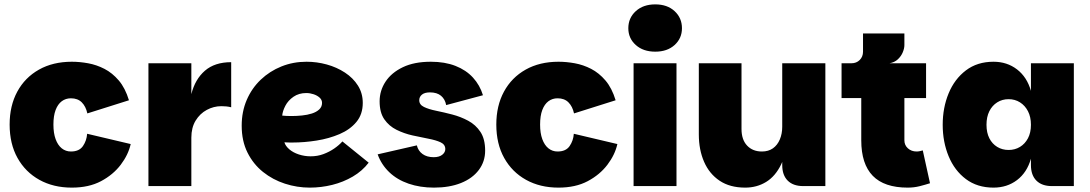

<svg xmlns="http://www.w3.org/2000/svg" viewBox="-20 -850 4981 877"><path d="M308 7Q224 7 160 -28.5Q96 -64 60 -128.5Q24 -193 24 -281Q24 -367 59 -431.5Q94 -496 158 -532Q222 -568 308 -568Q344 -568 382.5 -561Q421 -554 457 -535.5Q493 -517 522.5 -482.5Q552 -448 569 -392L379 -332Q372 -364 353.5 -382.5Q335 -401 304 -401Q280 -401 262 -387.5Q244 -374 234 -347.5Q224 -321 224 -281Q224 -242 234 -214.5Q244 -187 262 -172.5Q280 -158 304 -158Q342 -158 359 -183Q376 -208 378 -239L577 -192Q566 -143 531.5 -97.5Q497 -52 441.5 -22.5Q386 7 308 7Z M658 0V-561H854V0ZM831 -221 854 -420Q871 -488 916 -527Q961 -566 1036 -566V-360Q1024 -363 1013 -364Q1002 -365 991 -365Q956 -365 924.5 -348Q893 -331 873.5 -299Q854 -267 854 -221Z M1395 7Q1337 7 1281.5 -11Q1226 -29 1181.5 -64.5Q1137 -100 1110.5 -153Q1084 -206 1084 -276Q1084 -340 1107 -393.5Q1130 -447 1171 -486Q1212 -525 1265.5 -546.5Q1319 -568 1380 -568Q1427 -568 1472.5 -555.5Q1518 -543 1555.5 -518.5Q1593 -494 1615 -459Q1637 -424 1637 -380Q1637 -328 1608 -293Q1579 -258 1531 -237.5Q1483 -217 1426.5 -208Q1370 -199 1316 -199Q1310 -199 1303.5 -199Q1297 -199 1291 -199.5Q1285 -200 1279 -200Q1284 -183 1301.5 -168Q1319 -153 1345 -144.5Q1371 -136 1399 -136Q1430 -136 1457 -146Q1484 -156 1506.5 -171.5Q1529 -187 1544 -204L1664 -107Q1635 -69 1591.5 -43.5Q1548 -18 1497.5 -5.5Q1447 7 1395 7ZM1312 -320Q1335 -320 1359.5 -322.5Q1384 -325 1404.5 -331.5Q1425 -338 1438 -350Q1451 -362 1451 -380Q1451 -394 1440 -404Q1429 -414 1412.5 -419.5Q1396 -425 1379 -425Q1345 -425 1320.5 -408Q1296 -391 1283.5 -367Q1271 -343 1269 -322Q1276 -321 1288.5 -320.5Q1301 -320 1312 -320Z M1962 7Q1899 7 1846.5 -11Q1794 -29 1758 -63.5Q1722 -98 1705 -145L1884 -186Q1890 -161 1910 -146.5Q1930 -132 1961 -132Q1986 -132 2000 -143Q2014 -154 2014 -169Q2014 -190 1992.5 -200Q1971 -210 1936.5 -216.5Q1902 -223 1864 -231.5Q1826 -240 1791.5 -257Q1757 -274 1735.5 -305Q1714 -336 1714 -387Q1714 -436 1741 -477Q1768 -518 1820 -543Q1872 -568 1948 -568Q2012 -568 2060.5 -549Q2109 -530 2140.5 -495.5Q2172 -461 2186 -415L2018 -370Q2013 -397 1994.5 -412.5Q1976 -428 1944 -428Q1920 -428 1907.5 -418Q1895 -408 1895 -392Q1895 -372 1916.5 -361.5Q1938 -351 1972.5 -344Q2007 -337 2045.5 -327Q2084 -317 2118.5 -298.5Q2153 -280 2174.5 -247.5Q2196 -215 2196 -162Q2196 -112 2167 -73.5Q2138 -35 2085.5 -14Q2033 7 1962 7Z M2531 7Q2447 7 2383 -28.5Q2319 -64 2283 -128.5Q2247 -193 2247 -281Q2247 -367 2282 -431.5Q2317 -496 2381 -532Q2445 -568 2531 -568Q2567 -568 2605.5 -561Q2644 -554 2680 -535.5Q2716 -517 2745.5 -482.5Q2775 -448 2792 -392L2602 -332Q2595 -364 2576.5 -382.5Q2558 -401 2527 -401Q2503 -401 2485 -387.5Q2467 -374 2457 -347.5Q2447 -321 2447 -281Q2447 -242 2457 -214.5Q2467 -187 2485 -172.5Q2503 -158 2527 -158Q2565 -158 2582 -183Q2599 -208 2601 -239L2800 -192Q2789 -143 2754.5 -97.5Q2720 -52 2664.5 -22.5Q2609 7 2531 7Z M2874 0V-561H3070V0ZM2973 -614Q2918 -614 2884 -644.5Q2850 -675 2850 -721Q2850 -768 2884 -799Q2918 -830 2973 -830Q3028 -830 3061.5 -799Q3095 -768 3095 -721Q3095 -675 3061.5 -644.5Q3028 -614 2973 -614Z M3553 -96V-561H3750V0H3649Q3603 0 3578 -25Q3553 -50 3553 -96ZM3384 7Q3314 7 3267 -24.5Q3220 -56 3196 -111Q3172 -166 3172 -236V-561H3367V-261Q3367 -212 3392.5 -185Q3418 -158 3460 -158Q3490 -158 3510.5 -172.5Q3531 -187 3542 -213Q3553 -239 3553 -271L3578 -242Q3575 -155 3548.5 -100Q3522 -45 3479.5 -19Q3437 7 3384 7Z M4126 7Q4019 7 3966.5 -47Q3914 -101 3914 -209V-402H3824V-561H4210V-402H4111V-209Q4111 -187 4127 -172.5Q4143 -158 4167 -158Q4174 -158 4181 -159.5Q4188 -161 4195 -163L4228 -13Q4206 -6 4180.5 0.5Q4155 7 4126 7ZM3869 -515V-561Q3892 -561 3907 -576Q3922 -591 3922 -614V-697H4111V-644Q4111 -629 4103.5 -611Q4096 -593 4081 -579Q4066 -565 4043 -561Z M4518 7Q4444 7 4392 -32Q4340 -71 4313 -136.5Q4286 -202 4286 -280Q4286 -358 4313 -423.5Q4340 -489 4392 -528.5Q4444 -568 4518 -568Q4580 -568 4625.5 -533Q4671 -498 4689 -435V-561H4885V0H4785Q4739 0 4714 -25Q4689 -50 4689 -96V-125Q4671 -62 4625.5 -27.5Q4580 7 4518 7ZM4587 -165Q4616 -165 4639 -179Q4662 -193 4675.5 -218.5Q4689 -244 4689 -280Q4689 -316 4675.5 -342Q4662 -368 4639 -382.5Q4616 -397 4587 -397Q4558 -397 4535 -382.5Q4512 -368 4499 -342Q4486 -316 4486 -280Q4486 -244 4499 -218.5Q4512 -193 4535 -179Q4558 -165 4587 -165Z"/></svg>

Font: Parkinsans Light ExtraBold
Style: Regular
Weight: 800
Version: Version 1.000